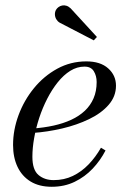

<svg xmlns="http://www.w3.org/2000/svg" viewBox="-20 -705 502 735"><path d="M178 10Q130 10 97 -10.2Q64 -30.5 47 -66.5Q30 -102.5 30 -150Q30 -207.5 51 -264.2Q72 -321 110 -367.5Q148 -414 199.2 -442Q250.5 -470 310.5 -470Q364.5 -470 394.2 -443.2Q424 -416.5 424 -377Q424 -336 396 -303.8Q368 -271.5 321.2 -249Q274.5 -226.5 218.2 -213.2Q162 -200 105 -196V-213Q147.5 -216 185 -224.2Q222.5 -232.5 252.8 -246.5Q283 -260.5 304.8 -281Q326.5 -301.5 338.2 -328.8Q350 -356 350 -391Q350 -414.5 339.2 -432.2Q328.5 -450 303.5 -450Q275 -450 249.2 -434Q223.5 -418 201.2 -390.2Q179 -362.5 161 -327.5Q143 -292.5 130.2 -253.8Q117.5 -215 110.8 -176.8Q104 -138.5 104 -105Q104 -55 127.2 -35.2Q150.5 -15.5 185.5 -15.5Q225.5 -15.5 258.8 -31.5Q292 -47.5 319 -75.5Q346 -103.5 366.5 -139.5L384 -129Q364.5 -91 334.8 -59.5Q305 -28 265.8 -9Q226.5 10 178 10ZM339 -550.5 208 -618.5Q200 -623.5 195.2 -631.8Q190.5 -640 190.2 -649.8Q190 -659.5 194.5 -667.5Q198 -673.5 204.2 -678Q210.5 -682.5 218.2 -684Q226 -685.5 234.2 -683Q242.5 -680.5 250.5 -673L351 -563.5Z"/></svg>

Font: Bodoni Moda SC 11pt
Style: Italic
Weight: 400
Italic angle: -13°
Version: Version 2.005